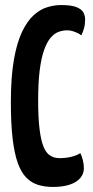

<svg xmlns="http://www.w3.org/2000/svg" viewBox="-20 -730 370 760"><path d="M190 10Q158 10 131.5 2Q105 -6 84.5 -26.5Q64 -47 50.5 -84.5Q37 -122 30 -181Q23 -240 23 -325Q23 -425 35 -493.5Q47 -562 67.5 -604.5Q88 -647 113.5 -670Q139 -693 167 -701.5Q195 -710 222 -710Q263 -710 283.5 -701.5Q304 -693 310.5 -680Q317 -667 317 -652Q317 -634 312.5 -618Q308 -602 302 -590Q296 -595 287.5 -599Q279 -603 268.5 -606.5Q258 -610 246 -610Q228 -610 211 -603.5Q194 -597 179.5 -579.5Q165 -562 154 -530.5Q143 -499 137 -450.5Q131 -402 131 -333Q131 -264 136.5 -219.5Q142 -175 152 -150Q162 -125 178 -114.5Q194 -104 216 -104Q241 -104 263 -109.5Q285 -115 298 -124Q304 -112 308 -96Q312 -80 312 -63Q312 -42 297.5 -25Q283 -8 255.5 1Q228 10 190 10Z"/></svg>

Font: Yanone Kaffeesatz ExtraLight SemiBold
Style: Regular
Weight: 600
Version: Version 2.003